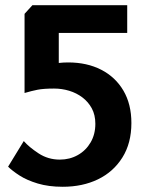

<svg xmlns="http://www.w3.org/2000/svg" viewBox="-20 -711 557 735"><path d="M220 4Q166 4 124.5 -8.5Q83 -21 55 -39Q27 -57 11 -73L71 -171Q91 -148 127.5 -124Q164 -100 209 -100Q247 -100 278 -117.5Q309 -135 327 -166Q345 -197 345 -237Q345 -271 331.5 -296Q318 -321 295.5 -338Q273 -355 245 -363.5Q217 -372 187 -372Q147 -372 124 -367.5Q101 -363 74 -355V-658L104 -691H467V-585H205V-470Q214 -471 223 -471.5Q232 -472 241 -472Q313 -472 367.5 -444Q422 -416 452.5 -364Q483 -312 483 -240Q483 -163 448.5 -108Q414 -53 355 -24.5Q296 4 220 4Z"/></svg>

Font: Kreon
Style: Bold
Weight: 700
Designer: Julia Petretta
Foundry: Julia Petretta and Eli Heuer
Version: Version 2.002